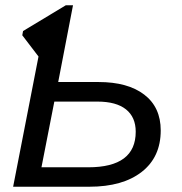

<svg xmlns="http://www.w3.org/2000/svg" viewBox="-20 -708 691 728"><path d="M200.7 -397H353.5Q464.8 -397 527.1 -349.1Q589.4 -301.3 589.4 -213.4Q589.4 -112.3 517.3 -56.2Q445.3 0 318.8 0H29.8L126 -493.7L64.5 -574.2L67.4 -590.3L229.5 -688H256.8ZM137.2 -73.7H314.5Q404.8 -73.7 449.7 -107.4Q494.6 -141.1 494.6 -208.5Q494.6 -263.7 457.8 -293.2Q420.9 -322.8 349.1 -322.8H186Z"/></svg>

Font: Arimo
Style: Italic
Weight: 400
Italic angle: -12°
Designer: Steve Matteson
Foundry: Monotype Imaging Inc.
Version: Version 1.33